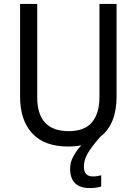

<svg xmlns="http://www.w3.org/2000/svg" viewBox="-20 -734 694 975"><path d="M406 111Q406 138 418 150Q430 162 451 162Q465 162 475.5 160Q486 158 494 156V213Q481 217 467 219Q453 221 436 221Q336 221 336 122Q336 90 353 59Q370 28 393 4Q361 10 325 10Q206 10 144 -56.5Q82 -123 82 -243V-714H169V-240Q169 -68 329 -68Q410 -68 447.5 -113.5Q485 -159 485 -241V-714H572V-242Q572 -175 551.5 -123Q531 -71 489 -39Q444 12 425 45.5Q406 79 406 111Z"/></svg>

Font: Noto Sans Gurmukhi UI SemiCondensed
Style: Regular
Weight: 400
Width: 4
Designer: Jelle Bosma - Monotype Design Team
Foundry: Monotype Imaging Inc.
Version: Version 2.004; ttfautohint (v1.8.4.7-5d5b)